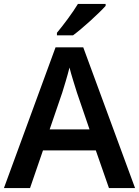

<svg xmlns="http://www.w3.org/2000/svg" viewBox="-20 -958 708 978"><path d="M518 -928V-938H377C350 -893 301 -828 270 -791V-778H352C401 -814 485 -891 518 -928ZM535 0H668L404 -717H263L0 0H133L199 -192H468ZM372 -486 436 -299H233L297 -486C304 -508 324 -573 334 -614C342 -580 364 -512 372 -486Z"/></svg>

Font: Noto Sans New Tai Lue Semibold
Style: Regular
Weight: 600
Designer: Monotype Design Team
Foundry: Monotype Imaging Inc.
Version: Version 2.004